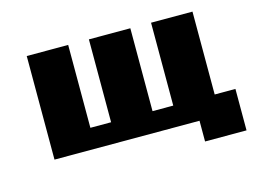

<svg xmlns="http://www.w3.org/2000/svg" viewBox="-77 -562 1022 777"><g transform="rotate(-15 434.0 -173.5)"><path d="M694.4 0H86.8V-434H260.4V-86.8H347.2V-434H520.8V-86.8H607.6V-434H781.2V-86.8H868.1V86.8H694.4Z"/></g></svg>

Font: 8-bit Operator+ 8
Style: Bold
Weight: 700
Designer: GrandChaos9000
Version: Version 1.3.0 - August 1, 2014